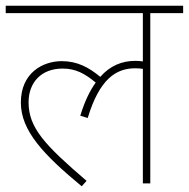

<svg xmlns="http://www.w3.org/2000/svg" viewBox="-20 -642 661 672"><path d="M0 -596H480V-427C473 -428 464 -429 454 -429C407 -429 365 -412 331 -373C291 -406 251 -428 196 -428C131 -428 53 -388 53 -283C53 -184 133 -100 266 10L283 -9C136 -135 80 -195 80 -284C80 -353 124 -402 199 -402C245 -402 276 -385 315 -353C294 -324 276 -286 261 -237L287 -229C328 -365 386 -403 453 -403C465 -403 473 -402 480 -401V0H506V-596H621V-622H0Z"/></svg>

Font: Noto Sans Devanagari UI Thin
Style: Regular
Weight: 100
Designer: Jelle Bosma - Monotype Design Team
Foundry: Monotype Imaging Inc.
Version: Version 2.004